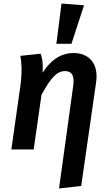

<svg xmlns="http://www.w3.org/2000/svg" viewBox="-20 -843 617 1083"><path d="M327 -823 298 -596H383L454 -813ZM313 220 438 206 522 -378C537 -479 487 -544 394 -544C334 -544 274 -515 220 -433C224 -493 217 -518 209 -540L95 -528C102 -489 105 -439 97 -373L44 0H170L214 -308C268 -408 303 -442 347 -442C381 -442 402 -422 393 -359Z"/></svg>

Font: Fira Sans Medium
Style: Italic
Weight: 500
Italic angle: -8°
Designer: bBox Type GmbH & Carrois Corporate GbR & Edenspiekermann AG
Foundry: bBox Type GmbH & Carrois Corporate GbR & Edenspiekermann AG
Version: Version 4.301;PS 004.301;hotconv 1.0.88;makeotf.lib2.5.64775